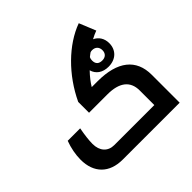

<svg xmlns="http://www.w3.org/2000/svg" viewBox="-197 -1044 1254 1254"><g transform="rotate(-45 430.5 -416.5)"><path d="M260 0H786V-258C786 -401 690 -478 506 -478H452C468 -505 491 -535 520 -565C532 -521 570 -494 624 -494C692 -494 736 -537 736 -600C736 -644 714 -677 679 -693C698 -703 716 -712 734 -718L687 -833C541 -780 401 -642 321 -472V-372H491C600 -372 658 -328 658 -241V-106H288C230 -106 193 -146 193 -212C193 -244 198 -287 208 -341H93C75 -293 65 -241 65 -194C65 -72 137 0 260 0ZM624 -552C592 -552 576 -568 576 -599C576 -609 578 -618 582 -625C590 -631 598 -638 607 -644C612 -646 618 -647 624 -647C653 -647 672 -629 672 -599C672 -569 653 -552 624 -552Z"/></g></svg>

Font: Noto Kufi Arabic SemiBold
Style: Regular
Weight: 600
Designer: Monotype Design Team, David Williams, Khaled Hosny
Foundry: Google LLC
Version: Version 2.109